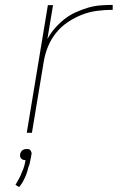

<svg xmlns="http://www.w3.org/2000/svg" viewBox="-20 -541 540 782"><path d="M89 0 175 -520H196L173 -382Q186 -406 204 -426.5Q222 -447 243 -463.5Q264 -480 288.5 -491Q313 -502 338 -509.5Q363 -517 388.5 -519Q414 -521 439 -521V-501Q408 -501 376.5 -497Q345 -493 315 -481.5Q285 -470 256.5 -451Q228 -432 207.5 -406Q187 -380 175 -350Q163 -320 158 -289L110 0ZM58 221 43 212 51 198Q52 195 54.5 191.5Q57 188 58.5 184.5Q60 181 62 177.5Q64 174 65.5 170Q67 166 68 163Q69 160 71 156Q73 152 74.5 148Q76 144 77 140.5Q78 137 79.5 132.5Q81 128 81 126L84 111H81Q78 111 76 110.5Q74 110 71.5 108.5Q69 107 67 105.5Q65 104 64 101.5Q63 99 62 96Q61 93 62 91V88Q62 86 63 83Q64 80 65.5 77.5Q67 75 69 73Q71 71 73.5 69.5Q76 68 79.5 67Q83 66 84 66H89Q92 66 94.5 66Q97 66 99 67Q101 68 103 70Q105 72 106 74.5Q107 77 108 80Q109 83 109 84L108 88Q107 93 106.5 98Q106 103 104.5 107.5Q103 112 102.5 117Q102 122 100.5 127Q99 132 97 136.5Q95 141 94 146Q93 151 91.5 155.5Q90 160 88.5 165Q87 170 84.5 175.5Q82 181 80 185.5Q78 190 75 195.5Q72 201 71 203L69 206Z"/></svg>

Font: Iosevka Aile Thin Oblique
Style: Regular
Weight: 100
Italic angle: -9°
Designer: Belleve Invis
Foundry: Belleve Invis
Version: Version 31.1.0; ttfautohint (v1.8.4)